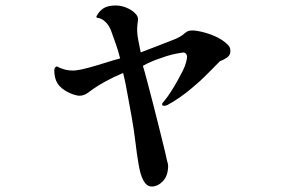

<svg xmlns="http://www.w3.org/2000/svg" viewBox="-20 -611 1040 700"><path d="M820 -424Q820 -409 806 -400Q792 -391 782 -388Q760 -366 735.5 -341Q711 -316 682 -292Q660 -273 635.5 -256Q611 -239 590 -228Q589 -228 585.5 -226.5Q582 -225 580 -225Q577 -225 574 -226Q571 -227 571 -231Q571 -235 578 -242Q590 -256 604 -278Q618 -300 629.5 -321Q641 -342 646 -352Q654 -368 658 -382.5Q662 -397 662 -404Q662 -411 657 -416Q652 -421 644 -419Q623 -416 605 -411.5Q587 -407 563 -398Q550 -394 532.5 -386.5Q515 -379 501 -371Q508 -348 517.5 -311.5Q527 -275 538 -233Q549 -191 559 -150Q569 -109 577 -77Q585 -45 588 -29Q590 -22 591.5 -16Q593 -10 593 -4Q592 31 573.5 50Q555 69 533 69Q498 69 485 -14Q479 -48 474 -91Q469 -134 460 -185Q452 -226 444.5 -269.5Q437 -313 429 -345Q395 -331 362.5 -313Q330 -295 301 -273Q294 -268 286.5 -265Q279 -262 269 -262Q264 -262 259 -263.5Q254 -265 249 -266Q216 -277 197 -297.5Q178 -318 178 -355Q178 -367 188 -369Q195 -364 212.5 -358.5Q230 -353 254 -354Q273 -356 302.5 -364Q332 -372 363.5 -382Q395 -392 418 -398Q411 -426 402.5 -450Q394 -474 385 -499Q377 -520 363 -532.5Q349 -545 335 -546Q329 -548 333 -554Q343 -572 358.5 -581.5Q374 -591 402 -591Q422 -591 441 -583Q460 -575 471 -564Q485 -552 483 -537Q482 -528 481 -521Q480 -514 480 -506Q480 -484 484.5 -463Q489 -442 493 -420Q519 -430 550.5 -442Q582 -454 607 -464Q638 -475 655 -491Q662 -497 668.5 -498.5Q675 -500 682 -500Q690 -500 703.5 -497.5Q717 -495 727 -492Q777 -478 805 -453Q812 -447 816 -441Q820 -435 820 -424Z"/></svg>

Font: Kaisei Tokumin
Style: Bold
Weight: 700
Designer: Font-Kai, 金井和夫
Foundry: KAZUO KANAI
Version: Version 5.003